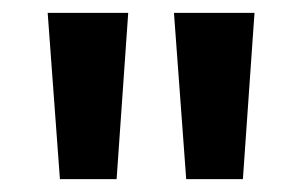

<svg xmlns="http://www.w3.org/2000/svg" viewBox="-20 -734 469 298"><path d="M179 -714 161 -456H73L54 -714ZM375 -714 357 -456H269L250 -714Z"/></svg>

Font: Noto Sans Lao Looped Condensed SemiBold
Style: Regular
Weight: 600
Width: 3
Designer: Mark Frömberg, Ben Mitchell
Foundry: The Fontpad Ltd
Version: Version 1.002; ttfautohint (v1.8.4.7-5d5b)